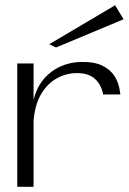

<svg xmlns="http://www.w3.org/2000/svg" viewBox="-20 -715 493 735"><path d="M46 0V-472H108.5V-331.1Q118.9 -377.9 146.4 -410.9Q173.9 -443.8 212 -460.8Q250.1 -477.8 292 -477.8Q342.2 -478.6 372.9 -463.2Q403.5 -447.9 419.4 -422.2Q435.2 -396.6 439.1 -364.5Q439.9 -362.1 439.9 -359.6Q439.9 -357.1 440.5 -353.3H374.8Q368.3 -390 344 -412.6Q319.8 -435.2 274 -435.2Q235 -435.2 198.9 -415.9Q162.9 -396.5 138.5 -356.7Q114.1 -316.9 108.5 -253.6V0ZM194.4 -533.2 168.3 -545.6 420.7 -694.9 453 -641.2Z"/></svg>

Font: Panamera Thin
Style: Regular
Weight: 100
Designer: Bastien Sozeau
Foundry: NBR — Bastien Sozeau
Version: Version 3.003;gftools[0.9.33]